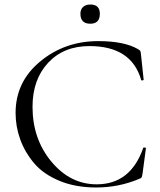

<svg xmlns="http://www.w3.org/2000/svg" viewBox="-20 -818 709 850"><path d="M380 -713Q336 -713 336 -757Q336 -776 347.5 -787Q359 -798 380 -798Q422 -798 422 -757Q422 -713 380 -713ZM415 -636Q529 -636 590 -601Q599 -596 601 -592.5Q603 -589 604 -578L616 -465Q616 -463 611 -462Q606 -461 605 -464Q562 -614 376 -614Q262 -614 193 -540Q124 -466 124 -345Q124 -203 207.5 -102.5Q291 -2 408 -2Q558 -2 614 -163Q615 -166 620.5 -165Q626 -164 626 -162L611 -49Q609 -37 607 -33Q605 -29 596 -26Q506 12 406 12Q314 12 243 -17.5Q172 -47 131 -95.5Q90 -144 69.5 -201Q49 -258 49 -318Q49 -456 158 -546Q267 -636 415 -636Z"/></svg>

Font: Cormorant
Style: Regular
Weight: 400
Designer: Christian Thalmann (Catharsis Fonts)
Version: Version 1.000;PS 001.000;hotconv 1.0.70;makeotf.lib2.5.58329